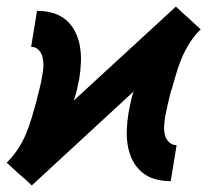

<svg xmlns="http://www.w3.org/2000/svg" viewBox="-30 -553 650 586"><path d="M67 13 48 -5 28 -22 -10 -57 -8 -58Q11 -77 25.5 -99.5Q40 -122 50 -146Q60 -170 67 -194.5Q74 -219 81 -243V-244Q86 -264 91 -283.5Q96 -303 99 -323Q102 -337 102.5 -351Q103 -365 100 -378Q97 -391 88 -400.5Q79 -410 65 -410L83 -520Q108 -520 131 -513.5Q154 -507 171.5 -492Q189 -477 199.5 -456Q210 -435 214 -411.5Q218 -388 217 -363Q216 -338 212 -313Q209 -297 205 -280Q201 -263 195 -246L507 -533L526 -515L545 -498L583 -463L581 -462Q562 -443 548 -420.5Q534 -398 524 -374Q514 -350 507 -325.5Q500 -301 493 -277L492 -276Q487 -256 482.5 -236.5Q478 -217 474 -197Q472 -183 471 -169Q470 -155 473 -142Q476 -129 485.5 -119.5Q495 -110 509 -110L491 0Q466 0 443 -6.5Q420 -13 402.5 -28Q385 -43 374.5 -64Q364 -85 360 -108.5Q356 -132 357 -157Q358 -182 362 -207Q365 -223 368.5 -240Q372 -257 378 -274Z"/></svg>

Font: Iosevka HT Extrabold Extended
Style: Italic
Weight: 800
Width: 7
Italic angle: -9°
Monospace: yes
Designer: Belleve Invis
Foundry: Belleve Invis
Version: Version 32.3.0; ttfautohint (v1.8.4)